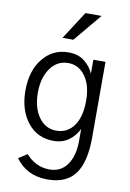

<svg xmlns="http://www.w3.org/2000/svg" viewBox="-108 -859 785 1157"><g transform="rotate(10 284.5 -280.5)"><path d="M119.1 -272.5Q119.1 -179.7 160.2 -122.6Q201.2 -65.4 267.6 -65.4Q335 -65.4 374.5 -120.1Q414.1 -174.8 414.1 -273.4Q414.1 -369.1 373.5 -424.3Q333 -479.5 269.5 -479.5Q201.2 -479.5 160.2 -421.4Q119.1 -363.3 119.1 -272.5ZM43 -271.5Q43 -393.6 103.5 -468.3Q164.1 -543 259.8 -543Q320.3 -543 358.9 -511.7Q397.5 -480.5 414.1 -439.5V-525.4H488.3V-61.5Q488.3 87.9 435.1 160.6Q381.8 233.4 265.6 233.4Q139.6 233.4 70.3 137.7L123 103.5Q183.6 171.9 267.6 171.9Q336.9 171.9 375.5 117.7Q414.1 63.5 414.1 -27.3V-102.5Q393.6 -58.6 355 -30.3Q316.4 -2 261.7 -2Q162.1 -2 102.5 -77.6Q43 -153.3 43 -271.5ZM208 -623 318.4 -793.9H417L274.4 -623Z"/></g></svg>

Font: Gothic A1
Style: Regular
Weight: 400
Designer: HanYang I&C Co.,Ltd.
Foundry: HanYang I&C Co.,Ltd.
Version: Version 2.50